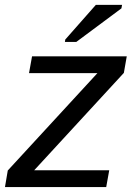

<svg xmlns="http://www.w3.org/2000/svg" viewBox="-26 -756 546 776"><path d="M-5.9 0 5.4 -66.9 367.7 -460.4H91.3L103.5 -528.3H486.3L474.6 -461.4L112.3 -67.9H415.5L403.3 0ZM236.3 -586.4 237.8 -596.2 361.3 -736.3H467.3L464.8 -722.2L282.2 -586.4Z"/></svg>

Font: Liberation Sans
Style: Italic
Weight: 400
Italic angle: -12°
Designer: Steve Matteson
Foundry: Ascender Corporation
Version: Version 2.1.5